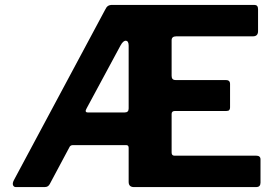

<svg xmlns="http://www.w3.org/2000/svg" viewBox="-20 -762 1120 782"><path d="M1023 -128Q1041 -128 1041 -113V-18Q1041 -10 1037 -5Q1033 0 1022 0H526Q504 0 504 -21V-160Q504 -171 494 -171H277Q266 -171 262 -161L183 -13Q180 -7 175 -3.5Q170 0 161 0H45Q36 0 33 -8Q30 -16 37 -29L408 -722Q413 -733 419.5 -737.5Q426 -742 437 -742H1016Q1031 -742 1031 -725V-635Q1031 -614 1010 -614H698Q679 -614 679 -598V-453Q679 -436 695 -436H900Q917 -436 917 -420V-324Q917 -318 914 -314Q911 -310 902 -310H693Q679 -310 679 -298V-141Q679 -128 690 -128H1023ZM488 -304Q504 -304 504 -320V-576Q504 -595 493 -596Q482 -597 471 -577L333 -321Q323 -304 338 -304H488Z"/></svg>

Font: Libre Franklin Thin
Style: Bold
Weight: 700
Version: Version 3.000